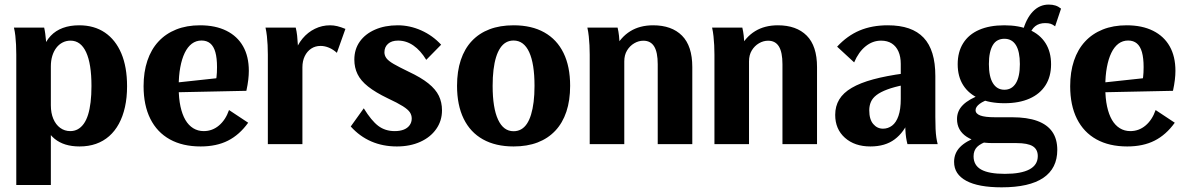

<svg xmlns="http://www.w3.org/2000/svg" viewBox="-20 -617 5086 822"><path d="M49.7 175V-383.1Q49.7 -405.8 48.7 -425.6Q47.7 -445.4 45.7 -463.7Q43.7 -482 39.7 -498.7H169.1Q172.1 -485.6 173.8 -472.3Q175.4 -458.9 176.8 -444.6Q178.1 -430.4 178.6 -415.1Q179.1 -399.8 179.1 -383.1L163.6 -407.6Q175.9 -441.3 197.1 -463.6Q218.3 -486 249.1 -497.4Q279.8 -508.7 319 -508.7Q383.3 -508.7 429.1 -477.6Q474.8 -446.5 499.4 -388.5Q524 -330.4 524 -247.8Q524 -198.9 515 -158.7Q506 -118.4 489 -87.1Q472 -55.7 447.3 -34Q422.5 -12.2 390.8 -1.1Q359.1 10 320.5 10Q287.2 10 260.5 1.8Q233.8 -6.5 213.9 -22.7Q194.1 -38.9 180.4 -63.2L197.7 -81.9V175ZM280.9 -55.7Q298.5 -55.7 313 -63.6Q327.4 -71.5 338.6 -87.1Q349.7 -102.6 357 -125.8Q364.2 -148.9 367.9 -179.7Q371.6 -210.5 371.6 -248.8Q371.6 -344.1 348.7 -393.5Q325.8 -443 281.9 -443Q263.3 -443 247.7 -434.9Q232.1 -426.8 221 -412.1Q209.9 -397.5 203.8 -377.4Q197.7 -357.3 197.7 -332.5V-166.2Q197.7 -133.3 208.2 -108.4Q218.7 -83.5 237.6 -69.6Q256.6 -55.7 280.9 -55.7Z M839 10Q761.9 10 707.2 -20.3Q652.5 -50.6 623.6 -108.4Q594.7 -166.2 594.7 -248Q594.7 -308.7 610.9 -357Q627.1 -405.4 658.2 -439Q689.3 -472.7 734.2 -490.7Q779.1 -508.7 836.4 -508.7Q902.5 -508.7 949.4 -485.3Q996.2 -462 1020.7 -418.7Q1045.3 -375.4 1045.3 -313.6Q1045.3 -296.3 1042.9 -275.5Q1040.5 -254.6 1034.8 -228.2L700.3 -221.2V-259.7L945.1 -286.1L898.6 -247.3Q904.6 -269.5 906.9 -287.1Q909.1 -304.8 909.1 -329.9Q909.1 -368.3 902 -393.6Q894.9 -418.8 880.2 -431.1Q865.5 -443.5 842.8 -443.5Q819.5 -443.5 801.3 -429.9Q783.2 -416.2 770.8 -390.5Q758.4 -364.7 751.8 -328.7Q745.1 -292.8 745.1 -248.4V-240.9Q745.1 -196.1 752.6 -161.4Q760.1 -126.8 773.7 -103.5Q787.4 -80.2 807.3 -68Q827.3 -55.7 852.2 -55.7Q888.9 -55.7 917.3 -79.6Q945.8 -103.5 960.5 -145.9L1042.5 -91.6Q1005.2 -39.7 956.1 -14.9Q907 10 839 10Z M1126.7 0V-383.1Q1126.7 -404.5 1125.7 -424Q1124.7 -443.6 1122.7 -462.4Q1120.7 -481.1 1116.7 -498.7H1246.1Q1250.1 -482.6 1252.1 -464.5Q1254.1 -446.5 1255.1 -426.6Q1256.1 -406.6 1256.1 -383.1L1240.6 -387.2Q1252.6 -424.8 1275.2 -451.9Q1297.8 -479 1328.3 -493.8Q1358.7 -508.7 1393.2 -508.7Q1408.4 -508.7 1423.9 -505Q1439.3 -501.2 1458.8 -493.3L1422.3 -390.8Q1406.5 -405.2 1388.5 -412.8Q1370.4 -420.4 1352.4 -420.4Q1329.7 -420.4 1312.2 -408.8Q1294.7 -397.2 1284.7 -376.5Q1274.7 -355.9 1274.7 -328.9V0Z M1679.1 10Q1619.3 10 1569.7 -11.4Q1520 -32.8 1481.6 -75.5L1537.4 -153.3Q1570 -100.3 1599.5 -78Q1629.1 -55.7 1669.8 -55.7Q1692.4 -55.7 1708.6 -62.1Q1724.8 -68.5 1733.7 -80.9Q1742.7 -93.3 1742.7 -109.6Q1742.7 -124 1734.9 -136Q1727.1 -148 1705 -162.1Q1682.8 -176.2 1639.9 -196.2Q1587.5 -221.4 1555.9 -246.5Q1524.3 -271.5 1510.7 -299.6Q1497 -327.7 1497 -361.7Q1497 -406 1520.3 -438.9Q1543.6 -471.8 1585.7 -490.2Q1627.9 -508.7 1682.8 -508.7Q1734.3 -508.7 1783.5 -486.8Q1832.6 -464.8 1868.6 -425.6L1804.9 -360.8Q1780.5 -401 1750 -422.1Q1719.5 -443.2 1684.3 -443.2Q1656.5 -443.2 1641.2 -429.4Q1625.8 -415.6 1625.8 -393.1Q1625.8 -379.6 1634.2 -368Q1642.6 -356.4 1665.3 -343.2Q1688 -330.1 1729.4 -310.1Q1782.6 -285.2 1813.9 -260Q1845.3 -234.8 1858.8 -206.9Q1872.3 -178.9 1872.3 -144.6Q1872.3 -99.6 1847.5 -64.5Q1822.8 -29.3 1779.2 -9.7Q1735.6 10 1679.1 10Z M2178.8 10Q2101.8 10 2047.5 -20.4Q1993.3 -50.7 1965 -108.9Q1936.7 -167 1936.7 -249.6Q1936.7 -311.8 1952.8 -360.1Q1968.9 -408.5 2000.1 -441.6Q2031.2 -474.7 2076 -491.7Q2120.7 -508.7 2178.7 -508.7Q2256.3 -508.7 2310.3 -478.3Q2364.3 -448 2392.6 -390.2Q2420.9 -332.5 2420.9 -249.5Q2420.9 -187 2404.8 -138.9Q2388.7 -90.7 2357.5 -57.5Q2326.2 -24.2 2281.6 -7.1Q2236.9 10 2178.8 10ZM2178.6 -55.2Q2196.5 -55.2 2210.7 -63.1Q2225 -71 2235.7 -86.9Q2246.4 -102.9 2253.6 -126.5Q2260.8 -150.2 2264.6 -180.7Q2268.4 -211.2 2268.4 -249.3Q2268.4 -344.1 2245.6 -393.8Q2222.7 -443.5 2178.7 -443.5Q2161 -443.5 2146.8 -435.6Q2132.6 -427.7 2121.9 -411.8Q2111.1 -395.9 2103.8 -372.3Q2096.5 -348.7 2092.8 -317.9Q2089.1 -287.2 2089.1 -249.5Q2089.1 -155 2112.2 -105.1Q2135.2 -55.2 2178.6 -55.2Z M2504.7 0V-383.1Q2504.7 -403.9 2503.7 -423.2Q2502.7 -442.5 2500.7 -461.5Q2498.7 -480.6 2494.7 -498.7H2624.1Q2628.1 -482 2630.1 -463.7Q2632.1 -445.4 2633.1 -425.7Q2634.1 -406.1 2634.1 -383.1L2612.3 -408.9Q2637.5 -458.1 2678.5 -483.4Q2719.5 -508.7 2776.2 -508.7Q2855.6 -508.7 2899.8 -464.5Q2943.9 -420.2 2943.9 -329.8V0H2795.9V-341.9Q2795.9 -393.1 2780.8 -417.9Q2765.7 -442.7 2734.4 -442.7Q2714 -442.7 2695.3 -431.7Q2676.5 -420.7 2664.6 -401.1Q2652.7 -381.5 2652.7 -354.1V0Z M3038.7 0V-383.1Q3038.7 -403.9 3037.7 -423.2Q3036.7 -442.5 3034.7 -461.5Q3032.7 -480.6 3028.7 -498.7H3158.1Q3162.1 -482 3164.1 -463.7Q3166.1 -445.4 3167.1 -425.7Q3168.1 -406.1 3168.1 -383.1L3146.3 -408.9Q3171.5 -458.1 3212.5 -483.4Q3253.5 -508.7 3310.2 -508.7Q3389.6 -508.7 3433.8 -464.5Q3477.9 -420.2 3477.9 -329.8V0H3329.9V-341.9Q3329.9 -393.1 3314.8 -417.9Q3299.7 -442.7 3268.4 -442.7Q3248 -442.7 3229.3 -431.7Q3210.5 -420.7 3198.6 -401.1Q3186.7 -381.5 3186.7 -354.1V0Z M3706.4 10Q3638.9 10 3597.3 -27.1Q3555.7 -64.2 3555.7 -125.2Q3555.7 -162.4 3573 -191.1Q3590.2 -219.7 3626.5 -240.9Q3662.8 -262.2 3718.6 -277.3Q3774.4 -292.4 3850.9 -302.7V-253.4Q3807.6 -244.8 3778.6 -233.9Q3749.7 -223.1 3732.7 -210.1Q3715.7 -197.2 3708.6 -180.8Q3701.5 -164.4 3701.5 -144.9Q3701.5 -106 3718.5 -86.1Q3735.4 -66.1 3760.4 -66.1Q3782 -66.1 3799.3 -79.2Q3816.7 -92.4 3826.5 -120.6Q3836.4 -148.9 3836.4 -193.6V-343.3Q3836.4 -374.3 3826.5 -396.6Q3816.7 -418.8 3798 -430.9Q3779.2 -443 3752.1 -443Q3715.9 -443 3685.9 -418.8Q3655.9 -394.7 3636.8 -349.9L3563.9 -417.2Q3607.4 -464.2 3660.3 -486.5Q3713.2 -508.7 3780.7 -508.7Q3832.6 -508.7 3870.9 -495.5Q3909.2 -482.2 3934.3 -455.6Q3959.5 -428.9 3971.9 -388.1Q3984.4 -347.4 3984.4 -291.6V-116.1Q3984.4 -86.9 3985.4 -65.4Q3986.4 -43.8 3988.7 -28.3Q3991.1 -12.8 3994.4 0H3865Q3861.7 -12.6 3859.3 -27.8Q3857 -43 3856 -64.4Q3855 -85.8 3855 -115L3872.8 -106.4Q3851.1 -51.1 3810.5 -20.6Q3769.9 10 3706.4 10Z M4268.2 185Q4218.6 185 4180.5 178Q4142.5 171 4116.7 157Q4090.9 143 4077.8 123Q4064.7 103 4064.7 76Q4064.7 39.4 4089.6 13.3Q4114.6 -12.9 4167.1 -31.9L4215.5 -15.5Q4178.1 -3.2 4163.1 12.1Q4148.1 27.5 4148.1 52.1Q4148.1 90.8 4180.8 109Q4213.5 127.3 4282.1 127.3Q4351.6 127.3 4387.3 108.2Q4423 89.1 4423 51.3Q4423 22.5 4401.5 9Q4379.9 -4.4 4331.7 -4.4H4230.5Q4159.4 -4.4 4118.3 -31.6Q4077.2 -58.9 4077.2 -107.3Q4077.2 -142.5 4102.8 -167.8Q4128.4 -193.2 4181.9 -213L4226.4 -196.1Q4191.6 -185.6 4174.2 -172.5Q4156.7 -159.4 4156.7 -145.4Q4156.7 -130.2 4176.7 -122.6Q4196.7 -115 4239.8 -115H4312.8Q4377.7 -115 4420.8 -99.3Q4463.9 -83.5 4485.2 -52.6Q4506.5 -21.8 4506.5 24.8Q4506.5 103.8 4446.7 144.4Q4386.9 185 4268.2 185ZM4280.3 -175.1Q4217 -175.1 4172.3 -195Q4127.5 -214.8 4103.8 -252.1Q4080.1 -289.3 4080.1 -341.9Q4080.1 -394.8 4103.7 -432.2Q4127.2 -469.7 4171.9 -489.2Q4216.5 -508.7 4279.7 -508.7Q4343 -508.7 4387.7 -489.2Q4432.5 -469.7 4456.2 -432.2Q4479.9 -394.8 4479.9 -341.9Q4479.9 -289.3 4456.2 -252.1Q4432.5 -214.8 4387.9 -195Q4343.2 -175.1 4280.3 -175.1ZM4280 -232.8Q4296.2 -232.8 4308.4 -239.9Q4320.6 -246.9 4329.2 -260.8Q4337.7 -274.6 4342 -295Q4346.3 -315.5 4346.3 -342.6Q4346.3 -396.6 4329.4 -423.8Q4312.4 -451 4280 -451Q4263.8 -451 4251.2 -444.3Q4238.6 -437.6 4230.5 -423.8Q4222.3 -409.9 4218 -389.8Q4213.7 -369.7 4213.7 -342.6Q4213.7 -288.7 4231 -260.8Q4248.3 -232.8 4280 -232.8ZM4385.3 -461.2 4357.8 -480.2Q4372.6 -536.7 4401.4 -567Q4430.2 -597.4 4469.9 -597.4Q4486.1 -597.4 4498.8 -593.3Q4511.4 -589.2 4522.6 -580L4497.2 -504.3Q4487.2 -512.2 4478 -515.2Q4468.9 -518.1 4454.7 -518.1Q4428.8 -518.1 4411.9 -504.7Q4395 -491.3 4385.3 -461.2Z M4806 10Q4728.9 10 4674.2 -20.3Q4619.5 -50.6 4590.6 -108.4Q4561.7 -166.2 4561.7 -248Q4561.7 -308.7 4577.9 -357Q4594.1 -405.4 4625.2 -439Q4656.3 -472.7 4701.2 -490.7Q4746.1 -508.7 4803.4 -508.7Q4869.5 -508.7 4916.4 -485.3Q4963.2 -462 4987.7 -418.7Q5012.3 -375.4 5012.3 -313.6Q5012.3 -296.3 5009.9 -275.5Q5007.5 -254.6 5001.8 -228.2L4667.3 -221.2V-259.7L4912.1 -286.1L4865.6 -247.3Q4871.6 -269.5 4873.9 -287.1Q4876.1 -304.8 4876.1 -329.9Q4876.1 -368.3 4869 -393.6Q4861.9 -418.8 4847.2 -431.1Q4832.5 -443.5 4809.8 -443.5Q4786.5 -443.5 4768.3 -429.9Q4750.2 -416.2 4737.8 -390.5Q4725.4 -364.7 4718.8 -328.7Q4712.1 -292.8 4712.1 -248.4V-240.9Q4712.1 -196.1 4719.6 -161.4Q4727.1 -126.8 4740.7 -103.5Q4754.4 -80.2 4774.3 -68Q4794.3 -55.7 4819.2 -55.7Q4855.9 -55.7 4884.3 -79.6Q4912.8 -103.5 4927.5 -145.9L5009.5 -91.6Q4972.2 -39.7 4923.1 -14.9Q4874 10 4806 10Z"/></svg>

Font: Sutasoma
Style: Regular
Weight: 400
Designer: Izhar Fathurrohim, Akbar Rohmanto, Arusyal Khofiqoini
Foundry: Kiwari Kolektiv
Version: Version 1.102